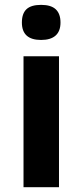

<svg xmlns="http://www.w3.org/2000/svg" viewBox="-20 -781 345 801"><path d="M226.1 0H78.1V-546.4H226.1ZM71.3 -687Q71.3 -724.6 90.6 -742.7Q109.9 -760.7 151.4 -760.7Q192.9 -760.7 212.6 -742.2Q232.4 -723.6 232.4 -687Q232.4 -650.9 211.9 -632.6Q191.4 -614.3 151.4 -614.3Q71.3 -614.3 71.3 -687Z"/></svg>

Font: Viking Open Sans
Style: Bold
Weight: 700
Foundry: Ascender Corporation
Version: Version 2.001